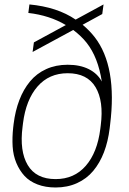

<svg xmlns="http://www.w3.org/2000/svg" viewBox="-20 -830 580 860"><path d="M106.9 -772 111.8 -810.1Q236.8 -798.3 318.8 -742.2L443.8 -810.1L438 -767.1L350.1 -719.2Q381.8 -692.4 403.8 -664.1Q505.9 -532.7 473.1 -271L471.2 -254.9Q463.9 -195.8 445.6 -147.9Q427.2 -100.1 397.7 -64.7Q368.2 -29.3 325.2 -9.8Q282.2 9.8 229 9.8Q183.6 9.8 147.9 -3.9Q112.3 -17.6 89.8 -42Q67.4 -66.4 53.2 -100.1Q39.1 -133.8 36.6 -173.8Q34.2 -213.9 39.1 -258.8L41 -274.9Q48.3 -334 66.7 -381.8Q85 -429.7 114.5 -465.3Q144 -501 187 -520.5Q230 -540 283.2 -540Q338.4 -540 377.7 -520.3Q417 -500.5 436 -464.8Q419.4 -573.2 368.2 -638.2Q344.7 -668 308.1 -695.8L126 -597.2L131.8 -640.1L274.9 -717.8Q201.7 -761.2 106.9 -772ZM229 -27.8Q312.5 -27.8 364.3 -87.4Q416 -147 429.2 -252L431.2 -268.1Q445.3 -377 408 -439.5Q370.6 -502 283.2 -502Q199.7 -502 147.9 -442.4Q96.2 -382.8 83 -277.8L81.1 -262.2Q66.9 -153.3 104.2 -90.6Q141.6 -27.8 229 -27.8Z"/></svg>

Font: Cooper Hewitt
Style: Light Italic
Weight: 704
Designer: Village Type and Design LLC
Foundry: Cooper Hewitt Smithsonian Design Museum
Version: 1.000